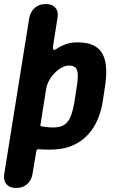

<svg xmlns="http://www.w3.org/2000/svg" viewBox="-39 -726 567 952"><path d="M40 206Q9 206 -7 187Q-23 168 -18 137L106 -637Q112 -668 133.5 -687Q155 -706 187 -706H189Q220 -706 236 -687Q252 -668 246 -637L226 -510Q223 -492 224 -484.5Q225 -477 233 -479Q238 -481 251.5 -490Q265 -499 289 -507.5Q313 -516 347 -516Q436 -516 468 -461Q500 -406 480 -286L469 -214Q462 -173 444.5 -132Q427 -91 396.5 -57.5Q366 -24 319.5 -4Q273 16 207 16Q191 16 177.5 15.5Q164 15 152 14Q143 13 141 24L122 137Q117 168 95.5 187Q74 206 42 206ZM225 -94Q263 -94 283 -109.5Q303 -125 313 -152.5Q323 -180 329 -214L340 -286Q348 -333 346.5 -357.5Q345 -382 334.5 -391.5Q324 -401 303 -401Q281 -401 256.5 -384.5Q232 -368 213.5 -341.5Q195 -315 190 -286L162 -110Q161 -106 161.5 -103.5Q162 -101 163 -100Q168 -100 184.5 -97Q201 -94 225 -94Z"/></svg>

Font: Winky Sans SemiBold
Style: Italic
Weight: 600
Italic angle: -8.97852°
Designer: Simon Atzbach
Foundry: typofactur
Version: Version 1.205